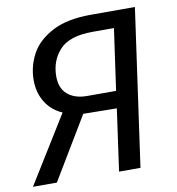

<svg xmlns="http://www.w3.org/2000/svg" viewBox="-80 -760 765 830"><g transform="rotate(-10 302.0 -344.5)"><path d="M567 -689 470 0H376L414 -271L267 -273L103 0H-2L180 -294Q132 -315 106.5 -357Q81 -399 81 -453Q81 -512 109 -565.5Q137 -619 202.5 -654Q268 -689 373 -689ZM462 -615H368Q266 -615 223 -568Q180 -521 180 -452Q180 -400 211.5 -373Q243 -346 298 -346H424Z"/></g></svg>

Font: FiraGO
Style: Italic
Weight: 400
Italic angle: -8°
Designer: bBox Type GmbH
Foundry: bBox Type GmbH
Version: Version 1.001